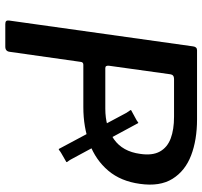

<svg xmlns="http://www.w3.org/2000/svg" viewBox="-40 -742 782 743"><g transform="rotate(90 351.5 -371.0)"><path d="M557 -207 417 -469Q412 -477 408.5 -481.5Q405 -486 407 -487L440 -505Q448 -509 452 -512.5Q456 -516 457 -514L598 -253Q602 -246 605.5 -242Q609 -238 607 -236L574 -217Q567 -213 563 -209.5Q559 -206 557 -207ZM692 -521Q682 -447 641 -398.5Q600 -350 536.5 -326Q473 -302 395 -302H231Q221 -302 220 -292L181 -17Q179 0 161 0H74Q65 0 62 -3.5Q59 -7 60 -15L160 -727Q162 -742 175 -742H442Q522 -742 582 -719Q642 -696 672.5 -647Q703 -598 692 -521ZM576 -522Q583 -569 567 -598Q551 -627 516.5 -640Q482 -653 432 -653H286Q270 -653 268 -639L235 -402Q233 -387 244 -387H401Q472 -387 519.5 -420.5Q567 -454 576 -522Z"/></g></svg>

Font: Libre Franklin Medium
Style: Italic
Weight: 500
Italic angle: -8°
Designer: Pablo Impallari, Rodrigo Fuenzalida, Nhung Nguyen
Foundry: Impallari Type
Version: Version 3.000